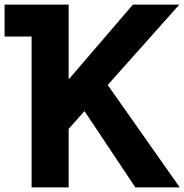

<svg xmlns="http://www.w3.org/2000/svg" viewBox="-20 -820 807 840"><path d="M0 -660.2V-799.8H280.3V-474.6H282.2L561.5 -799.8H764.6L451.2 -448.2L766.6 0H572.3L349.6 -334L280.3 -255.9V0H118.2V-660.2Z"/></svg>

Font: Gothic A1 Black
Style: Regular
Weight: 900
Version: Version 2.50